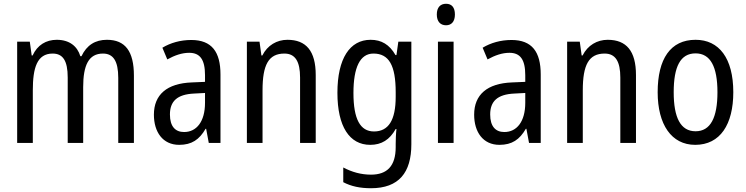

<svg xmlns="http://www.w3.org/2000/svg" viewBox="-20 -851 3954 1018"><path d="M547 -640C485 -640 440 -612 412 -553H406C390 -606 348 -640 281 -640C224 -640 178 -612 153 -557H148L138 -630H71V-93H154V-373C154 -490 176 -567 259 -567C313 -567 339 -530 339 -440V-93H421V-389C421 -505 450 -567 526 -567C580 -567 607 -528 607 -438V-93H690V-450C690 -579 644 -640 547 -640Z M994 -639C937 -639 884 -624 841 -598L867 -536C907 -558 945 -571 983 -571C1040 -571 1067 -536 1067 -452V-417L997 -414C865 -409 796 -349 796 -243C796 -151 843 -83 930 -83C997 -83 1037 -111 1070 -168H1073L1087 -93H1149V-456C1149 -576 1103 -639 994 -639ZM1010 -355 1067 -358V-306C1067 -206 1022 -151 956 -151C910 -151 881 -180 881 -244C881 -313 918 -351 1010 -355Z M1504 -640C1448 -640 1398 -611 1371 -557H1366L1356 -630H1289V-93H1372V-372C1372 -506 1403 -567 1488 -567C1546 -567 1571 -524 1571 -440V-93H1654V-453C1654 -581 1603 -640 1504 -640Z M1945 -640C1835 -640 1769 -541 1769 -359C1769 -180 1833 -83 1943 -83C2003 -83 2046 -110 2078 -167H2082C2079 -141 2078 -108 2078 -88V-71C2078 30 2032 75 1947 75C1896 75 1847 62 1800 37V115C1842 137 1889 147 1947 147C2095 147 2161 64 2161 -86V-630H2092L2082 -559H2077C2045 -615 2002 -640 1945 -640ZM1960 -567C2042 -567 2078 -505 2078 -362V-338C2078 -214 2040 -154 1963 -154C1890 -154 1854 -219 1854 -358C1854 -494 1889 -567 1960 -567Z M2345 -831C2315 -831 2296 -812 2296 -774C2296 -737 2315 -717 2345 -717C2374 -717 2392 -737 2392 -774C2392 -812 2375 -831 2345 -831ZM2385 -630H2302V-93H2385Z M2692 -639C2635 -639 2582 -624 2539 -598L2565 -536C2605 -558 2643 -571 2681 -571C2738 -571 2765 -536 2765 -452V-417L2695 -414C2563 -409 2494 -349 2494 -243C2494 -151 2541 -83 2628 -83C2695 -83 2735 -111 2768 -168H2771L2785 -93H2847V-456C2847 -576 2801 -639 2692 -639ZM2708 -355 2765 -358V-306C2765 -206 2720 -151 2654 -151C2608 -151 2579 -180 2579 -244C2579 -313 2616 -351 2708 -355Z M3202 -640C3146 -640 3096 -611 3069 -557H3064L3054 -630H2987V-93H3070V-372C3070 -506 3101 -567 3186 -567C3244 -567 3269 -524 3269 -440V-93H3352V-453C3352 -581 3301 -640 3202 -640Z M3868 -362C3868 -543 3792 -640 3668 -640C3535 -640 3467 -539 3467 -362C3467 -191 3540 -83 3666 -83C3799 -83 3868 -192 3868 -362ZM3552 -362C3552 -497 3587 -568 3668 -568C3747 -568 3784 -497 3784 -362C3784 -227 3747 -155 3668 -155C3588 -155 3552 -228 3552 -362Z"/></svg>

Font: Noto Sans Kannada UI Condensed
Style: Regular
Weight: 400
Width: 3
Designer: Jelle Bosma - Monotype Design Team
Foundry: Monotype Imaging Inc.
Version: Version 2.005